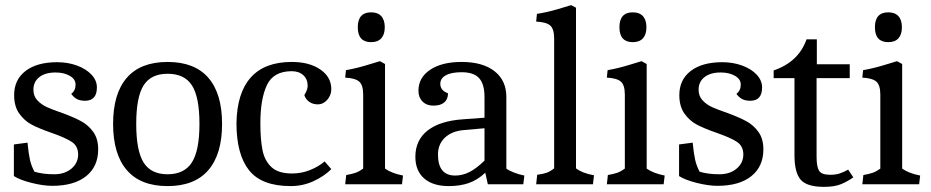

<svg xmlns="http://www.w3.org/2000/svg" viewBox="-20 -717 3622 747"><path d="M34 -32V-155L87 -162Q91 -120 96.5 -95.5Q102 -71 114 -49Q146 -39 191 -39Q232 -39 258 -61Q284 -83 284 -116Q284 -149 258.5 -165.5Q233 -182 178 -201Q132 -217 103.5 -232Q75 -247 55 -275Q35 -303 35 -347Q35 -407 79.5 -441Q124 -475 202 -475Q244 -475 279.5 -462Q315 -449 336 -426.5Q357 -404 357 -377Q357 -325 311 -325Q292 -325 279.5 -331.5Q267 -338 257 -352Q274 -364 274 -388Q274 -409 251.5 -422Q229 -435 196 -435Q156 -435 133 -417Q110 -399 110 -368Q110 -343 125.5 -326.5Q141 -310 163 -300Q185 -290 226 -276Q269 -260 296.5 -245Q324 -230 343 -203.5Q362 -177 362 -136Q362 -69 315 -31.5Q268 6 183 6Q148 6 102.5 -5.5Q57 -17 34 -32Z M420 -235Q420 -353 473.5 -414.5Q527 -476 632 -476Q737 -476 790.5 -414.5Q844 -353 844 -235Q844 -117 790.5 -55Q737 7 632 7Q527 7 473.5 -55Q420 -117 420 -235ZM756 -235Q756 -339 727 -384.5Q698 -430 632 -430Q567 -430 538.5 -384.5Q510 -339 510 -235Q510 -131 538.5 -85Q567 -39 632 -39Q697 -39 726.5 -85Q756 -131 756 -235Z M900 -238Q902 -356 956 -416Q1010 -476 1115 -476Q1184 -476 1226.5 -446.5Q1269 -417 1269 -370Q1269 -347 1253.5 -329Q1238 -311 1216 -311Q1197 -311 1183 -321Q1169 -331 1164 -347Q1177 -368 1177 -383Q1177 -409 1160 -424.5Q1143 -440 1115 -440Q1044 -440 1018.5 -386Q993 -332 993 -238Q993 -173 1001.5 -132Q1010 -91 1036.5 -66.5Q1063 -42 1116 -42Q1153 -42 1186.5 -55.5Q1220 -69 1243 -89L1269 -59Q1241 -31 1199.5 -12Q1158 7 1111 7Q998 7 949 -54.5Q900 -116 900 -238Z M1393 -61V-349Q1393 -386 1377.5 -399.5Q1362 -413 1323 -415L1326 -444Q1366 -451 1408.5 -464Q1451 -477 1458 -479L1478 -468V-61Q1503 -43 1548 -34L1544 0H1323L1327 -36Q1350 -40 1364 -45Q1378 -50 1393 -61ZM1372 -611Q1372 -669 1424 -669Q1450 -669 1463.5 -654Q1477 -639 1477 -611Q1477 -583 1463.5 -568Q1450 -553 1424 -553Q1372 -553 1372 -611Z M1596 -107Q1596 -172 1644 -209.5Q1692 -247 1783 -253L1865 -259V-340Q1865 -390 1844 -413Q1823 -436 1776 -436Q1736 -436 1714.5 -424Q1693 -412 1693 -391Q1693 -365 1723 -354Q1723 -331 1708.5 -318.5Q1694 -306 1666 -306Q1640 -306 1624 -322Q1608 -338 1608 -364Q1608 -415 1653.5 -445.5Q1699 -476 1776 -476Q1858 -476 1904 -440Q1950 -404 1950 -340V-61Q1959 -54 1979 -46Q1999 -38 2020 -34L2016 0H1878L1868 -45Q1837 -16 1803 -4.5Q1769 7 1726 7Q1664 7 1630 -23Q1596 -53 1596 -107ZM1865 -92V-218L1785 -211Q1738 -207 1711 -181.5Q1684 -156 1684 -116Q1684 -34 1751 -34Q1779 -34 1806 -47.5Q1833 -61 1865 -92Z M2136 -62V-567Q2136 -604 2121 -617.5Q2106 -631 2066 -633L2069 -663Q2108 -669 2150.5 -681.5Q2193 -694 2202 -697L2221 -687V-62Q2246 -43 2291 -35L2287 0H2066L2070 -37Q2093 -40 2107 -45Q2121 -50 2136 -62Z M2411 -61V-349Q2411 -386 2395.5 -399.5Q2380 -413 2341 -415L2344 -444Q2384 -451 2426.5 -464Q2469 -477 2476 -479L2496 -468V-61Q2521 -43 2566 -34L2562 0H2341L2345 -36Q2368 -40 2382 -45Q2396 -50 2411 -61ZM2390 -611Q2390 -669 2442 -669Q2468 -669 2481.5 -654Q2495 -639 2495 -611Q2495 -583 2481.5 -568Q2468 -553 2442 -553Q2390 -553 2390 -611Z M2622 -32V-155L2675 -162Q2679 -120 2684.5 -95.5Q2690 -71 2702 -49Q2734 -39 2779 -39Q2820 -39 2846 -61Q2872 -83 2872 -116Q2872 -149 2846.5 -165.5Q2821 -182 2766 -201Q2720 -217 2691.5 -232Q2663 -247 2643 -275Q2623 -303 2623 -347Q2623 -407 2667.5 -441Q2712 -475 2790 -475Q2832 -475 2867.5 -462Q2903 -449 2924 -426.5Q2945 -404 2945 -377Q2945 -325 2899 -325Q2880 -325 2867.5 -331.5Q2855 -338 2845 -352Q2862 -364 2862 -388Q2862 -409 2839.5 -422Q2817 -435 2784 -435Q2744 -435 2721 -417Q2698 -399 2698 -368Q2698 -343 2713.5 -326.5Q2729 -310 2751 -300Q2773 -290 2814 -276Q2857 -260 2884.5 -245Q2912 -230 2931 -203.5Q2950 -177 2950 -136Q2950 -69 2903 -31.5Q2856 6 2771 6Q2736 6 2690.5 -5.5Q2645 -17 2622 -32Z M3071 -113V-413H2990V-443Q3087 -476 3118 -564H3158V-467H3286V-413H3157V-106Q3157 -69 3166.5 -53Q3176 -37 3210 -37Q3232 -37 3248 -42.5Q3264 -48 3280 -57L3300 -27Q3279 -12 3253.5 -1Q3228 10 3186 10Q3119 10 3095 -18Q3071 -46 3071 -113Z M3405 -61V-349Q3405 -386 3389.5 -399.5Q3374 -413 3335 -415L3338 -444Q3378 -451 3420.5 -464Q3463 -477 3470 -479L3490 -468V-61Q3515 -43 3560 -34L3556 0H3335L3339 -36Q3362 -40 3376 -45Q3390 -50 3405 -61ZM3384 -611Q3384 -669 3436 -669Q3462 -669 3475.5 -654Q3489 -639 3489 -611Q3489 -583 3475.5 -568Q3462 -553 3436 -553Q3384 -553 3384 -611Z"/></svg>

Font: Caladea
Style: Regular
Weight: 400
Designer: Carolina Giovagnoli and Andres Torresi
Foundry: Carolina Giovagnoli & Andres Torresi
Version: Version 1.001